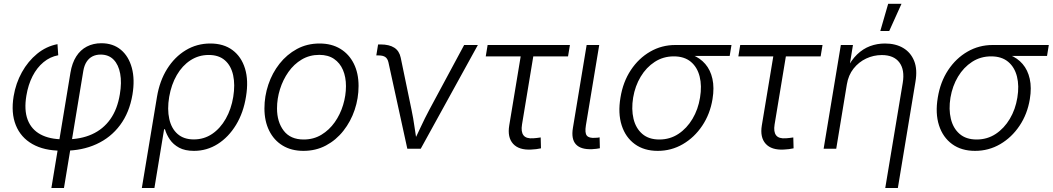

<svg xmlns="http://www.w3.org/2000/svg" viewBox="-20 -773 5472 998"><path d="M247.1 204.1 346.2 -395.5Q354.5 -445.3 376.2 -479.5Q397.9 -513.7 431.4 -531Q464.8 -548.3 506.8 -548.3Q567.4 -548.3 608.2 -514.4Q648.9 -480.5 665.3 -420.2Q681.6 -359.9 668.5 -281.2Q652.8 -188 604.2 -122.8Q555.7 -57.6 481.2 -23.7Q406.7 10.3 314 10.3H299.3Q209 10.3 148.4 -24.2Q87.9 -58.6 62.3 -122.1Q36.6 -185.5 50.8 -272.5Q62 -340.3 93.8 -397.5Q125.5 -454.6 172.9 -493.4Q220.2 -532.2 278.8 -543.5L282.7 -485.8Q240.2 -478 206.1 -449.7Q171.9 -421.4 149.2 -377Q126.5 -332.5 117.2 -276.4Q104.5 -201.2 123.8 -150.6Q143.1 -100.1 190.4 -74.5Q237.8 -48.8 309.6 -48.8H324.2Q399.9 -48.8 458 -75Q516.1 -101.1 553.2 -153.1Q590.3 -205.1 603 -283.2Q613.3 -343.8 604.7 -390.1Q596.2 -436.5 570.6 -462.9Q544.9 -489.3 502.9 -489.3Q479.5 -489.3 460.9 -480Q442.4 -470.7 430.2 -451.9Q418 -433.1 413.1 -404.8L312.5 204.1Z M717.3 204.1 795.9 -269Q809.6 -352.1 848.6 -414.6Q887.7 -477.1 945.6 -512Q1003.4 -546.9 1073.2 -546.9Q1142.6 -546.9 1188.7 -512.5Q1234.9 -478 1253.7 -416.3Q1272.5 -354.5 1258.8 -271.5Q1245.6 -187.5 1206.8 -123.8Q1168 -60.1 1111.6 -24.4Q1055.2 11.2 988.3 11.2Q941.4 11.2 910.9 -5.4Q880.4 -22 862.8 -47.9Q845.2 -73.7 837.4 -101.1H833L782.7 204.1ZM987.3 -48.3Q1040.5 -48.3 1082.8 -76.9Q1125 -105.5 1153.6 -155.8Q1182.1 -206.1 1192.4 -269.5Q1202.6 -332.5 1191.9 -381.8Q1181.2 -431.2 1149.4 -459.2Q1117.7 -487.3 1064.9 -487.3Q1012.7 -487.3 970.2 -459.7Q927.7 -432.1 899.2 -383.1Q870.6 -334 859.4 -269.5Q848.6 -204.6 859.9 -154.5Q871.1 -104.5 903.3 -76.4Q935.5 -48.3 987.3 -48.3Z M1557.1 11.2Q1494.6 11.2 1449.2 -16.4Q1403.8 -43.9 1379.2 -93.8Q1354.5 -143.6 1354.5 -209.5Q1354.5 -272.9 1374.8 -333.3Q1395 -393.6 1432.9 -441.7Q1470.7 -489.7 1523.4 -518.3Q1576.2 -546.9 1641.1 -546.9Q1703.6 -546.9 1749 -519.3Q1794.4 -491.7 1819.1 -442.1Q1843.8 -392.6 1843.8 -326.2Q1843.8 -262.2 1823.5 -201.9Q1803.2 -141.6 1765.1 -93.3Q1727.1 -44.9 1674.3 -16.8Q1621.6 11.2 1557.1 11.2ZM1558.6 -47.9Q1609.9 -47.9 1650.6 -72.5Q1691.4 -97.2 1720 -137.7Q1748.5 -178.2 1763.4 -227.3Q1778.3 -276.4 1778.3 -325.2Q1778.3 -372.6 1762.7 -409.2Q1747.1 -445.8 1716.3 -466.8Q1685.5 -487.8 1639.6 -487.8Q1588.9 -487.8 1548.3 -463.6Q1507.8 -439.5 1479.2 -398.9Q1450.7 -358.4 1435.3 -309.1Q1419.9 -259.8 1419.9 -209.5Q1419.9 -139.2 1454.8 -93.5Q1489.7 -47.9 1558.6 -47.9Z M2097.2 0 1999 -449.2Q1994.6 -468.3 1982.7 -476.6Q1970.7 -484.9 1947.8 -484.9H1936L1945.3 -542H1958Q2003.4 -542 2029.5 -525.1Q2055.7 -508.3 2063 -472.7L2119.1 -202.1Q2128.4 -158.2 2134.5 -114Q2140.6 -69.8 2147.5 -28.3H2126Q2147.5 -70.3 2167.7 -114.3Q2188 -158.2 2211.4 -202.1L2392.6 -539.1H2463.9L2167 0Z M2741.2 4.4Q2677.2 7.8 2647 -25.6Q2616.7 -59.1 2627 -121.1L2686.5 -480H2504.9L2514.6 -539.1H2942.4L2932.6 -480H2752L2693.4 -126Q2687 -87.9 2701.2 -69.6Q2715.3 -51.3 2752.4 -54.2Q2760.3 -54.7 2770.8 -55.9Q2781.2 -57.1 2790.5 -58.6L2792 -2Q2780.8 0.5 2767.8 2.2Q2754.9 3.9 2741.2 4.4Z M3057.6 2.4Q2999 4.9 2973.6 -22.7Q2948.2 -50.3 2958 -108.4L3029.3 -539.1H3094.7L3025.4 -121.1Q3019 -82 3030.3 -68.1Q3041.5 -54.2 3073.2 -56.6Q3082.5 -57.1 3087.2 -57.4Q3091.8 -57.6 3096.7 -59.1L3098.1 -2.4Q3090.8 -1 3080.1 0.5Q3069.3 2 3057.6 2.4Z M3398.9 11.2Q3328.1 11.2 3279.8 -23.9Q3231.4 -59.1 3211.4 -121.6Q3191.4 -184.1 3205.1 -265.6Q3218.3 -347.2 3259 -408.7Q3299.8 -470.2 3359.6 -504.6Q3419.4 -539.1 3490.2 -539.1H3782.2L3772.9 -482.4H3548.3L3482.4 -480Q3427.2 -480 3383.3 -451.4Q3339.4 -422.9 3310.3 -374.5Q3281.2 -326.2 3271 -265.6Q3261.2 -205.1 3272.9 -155.8Q3284.7 -106.4 3318.4 -77.1Q3352.1 -47.9 3407.2 -47.9Q3462.4 -47.9 3506.3 -76.9Q3550.3 -106 3579.6 -155.3Q3608.9 -204.6 3618.7 -265.6Q3628.9 -326.7 3616.7 -375.2Q3604.5 -423.8 3570.8 -451.9Q3537.1 -480 3482.4 -480L3484.4 -503.9Q3536.6 -503.9 3577.9 -487.8Q3619.1 -471.7 3646 -440.4Q3672.9 -409.2 3683.1 -363.3Q3693.4 -317.4 3683.6 -257.8Q3670.9 -180.2 3630.1 -119.4Q3589.4 -58.6 3529.5 -23.7Q3469.7 11.2 3398.9 11.2Z M4054.2 4.4Q3990.2 7.8 3960 -25.6Q3929.7 -59.1 3939.9 -121.1L3999.5 -480H3817.9L3827.6 -539.1H4255.4L4245.6 -480H4064.9L4006.3 -126Q4000 -87.9 4014.2 -69.6Q4028.3 -51.3 4065.4 -54.2Q4073.2 -54.7 4083.7 -55.9Q4094.2 -57.1 4103.5 -58.6L4105 -2Q4093.8 0.5 4080.8 2.2Q4067.9 3.9 4054.2 4.4Z M4381.8 -334 4326.7 0H4261.2L4350.6 -539.1H4413.6L4393.1 -413.1H4381.3Q4404.3 -460.4 4435.1 -490Q4465.8 -519.5 4502.4 -533.2Q4539.1 -546.9 4580.1 -546.9Q4635.3 -546.9 4674.6 -523.7Q4713.9 -500.5 4731.7 -456.3Q4749.5 -412.1 4738.3 -347.2L4647 204.1H4581.5L4672.4 -342.3Q4683.6 -410.2 4654.8 -448.5Q4626 -486.8 4563.5 -486.8Q4521 -486.8 4482.4 -468.8Q4443.8 -450.7 4416.7 -416.5Q4389.6 -382.3 4381.8 -334ZM4555.7 -611.8 4596.7 -753.4H4666L4602.1 -611.8Z M5048.3 11.2Q4977.5 11.2 4929.2 -23.9Q4880.9 -59.1 4860.8 -121.6Q4840.8 -184.1 4854.5 -265.6Q4867.7 -347.2 4908.4 -408.7Q4949.2 -470.2 5009 -504.6Q5068.8 -539.1 5139.6 -539.1H5431.6L5422.4 -482.4H5197.8L5131.8 -480Q5076.7 -480 5032.7 -451.4Q4988.8 -422.9 4959.7 -374.5Q4930.7 -326.2 4920.4 -265.6Q4910.6 -205.1 4922.4 -155.8Q4934.1 -106.4 4967.8 -77.1Q5001.5 -47.9 5056.6 -47.9Q5111.8 -47.9 5155.8 -76.9Q5199.7 -106 5229 -155.3Q5258.3 -204.6 5268.1 -265.6Q5278.3 -326.7 5266.1 -375.2Q5253.9 -423.8 5220.2 -451.9Q5186.5 -480 5131.8 -480L5133.8 -503.9Q5186 -503.9 5227.3 -487.8Q5268.6 -471.7 5295.4 -440.4Q5322.3 -409.2 5332.5 -363.3Q5342.8 -317.4 5333 -257.8Q5320.3 -180.2 5279.5 -119.4Q5238.8 -58.6 5179 -23.7Q5119.1 11.2 5048.3 11.2Z"/></svg>

Font: Inter 18pt Light
Style: Italic
Weight: 300
Italic angle: -9.3988°
Designer: Rasmus Andersson
Foundry: rsms
Version: Version 4.001;git-66647c0bb